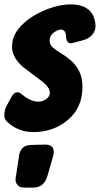

<svg xmlns="http://www.w3.org/2000/svg" viewBox="-43 -597 457 878"><path d="M110 7Q41 7 -8 -38Q-23 -51 -23 -66V-74Q-23 -94 -12.5 -113.5Q-2 -133 9.5 -154Q21 -175 36 -175Q47 -175 59 -164Q98 -132 132 -132Q152 -132 168.5 -144Q185 -156 185 -172Q185 -196 153 -222L63 -290Q12 -334 12 -383Q12 -427 39.5 -462.5Q67 -498 109 -523.5Q151 -549 196.5 -563Q242 -577 279 -577Q388 -577 394 -479Q394 -456 379 -438.5Q364 -421 340 -414Q286 -399 282 -399Q260 -399 259 -430.5Q258 -462 234 -462L228 -461Q184 -446 184 -411Q184 -393 198.5 -380Q213 -367 235 -354Q257 -341 279.5 -322Q302 -303 318 -273.5Q334 -244 334 -199Q334 -105 268 -49Q202 7 110 7ZM108 261H69Q47 261 37.5 249.5Q28 238 28 224Q28 217 32 196L43 122Q49 66 99 66L129 65Q154 65 162 64Q203 64 203 98Q203 111 182 179L172 214Q155 261 108 261Z"/></svg>

Font: Bangerz
Style: Bold
Weight: 700
Designer: vernon adams
Foundry: Vernon Adams
Version: Version 2.10;February 7, 2025;FontCreator 13.0.0.2683 64-bit